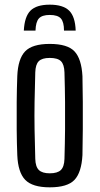

<svg xmlns="http://www.w3.org/2000/svg" viewBox="-20 -795 426 822"><path d="M193 7Q119 7 88 -25Q57 -57 54 -131Q52 -181 51.5 -240Q51 -299 51.5 -358Q52 -417 54 -469Q57 -543 87.5 -575Q118 -607 193 -607Q269 -607 299 -575Q329 -543 333 -469Q334 -418 334.5 -359.5Q335 -301 334.5 -242Q334 -183 333 -131Q329 -57 299 -25Q269 7 193 7ZM193 -53Q226 -53 240.5 -67Q255 -81 256 -115Q258 -182 258.5 -241Q259 -300 258.5 -358.5Q258 -417 256 -485Q255 -519 241 -533Q227 -547 193 -547Q160 -547 146 -533Q132 -519 131 -485Q129 -417 128 -358.5Q127 -300 128 -241Q129 -182 131 -115Q132 -81 146.5 -67Q161 -53 193 -53ZM82 -664H132Q133 -701 146.5 -716Q160 -731 193 -731Q227 -731 240.5 -716Q254 -701 254 -664H304Q302 -724 276 -749.5Q250 -775 193 -775Q136 -775 110.5 -749.5Q85 -724 82 -664Z"/></svg>

Font: Big Shoulders Display Medium
Style: Regular
Weight: 500
Designer: Patric King
Foundry: XO Type Co
Version: Version 1.000; ttfautohint (v1.8.2)